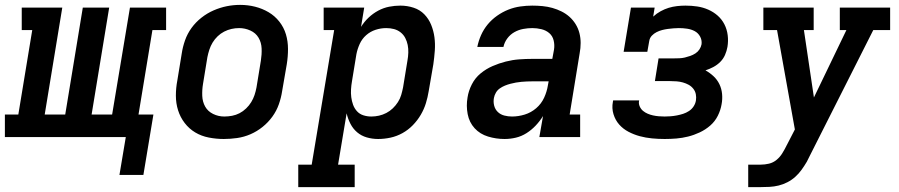

<svg xmlns="http://www.w3.org/2000/svg" viewBox="-62 -561 3682 786"><path d="M427 155 453 0H-42V-92H13L70 -438H27V-530H193L121 -92H205L277 -530H385L313 -92H397L470 -530H618V-438H562L505 -92H566L525 155Z M854 8Q823 8 792.5 2Q762 -4 737 -19Q712 -34 694 -57.5Q676 -81 667 -109.5Q658 -138 658 -169.5Q658 -201 664 -232L682 -342Q686 -369 695.5 -396Q705 -423 722 -446.5Q739 -470 762.5 -488.5Q786 -507 812.5 -518.5Q839 -530 866 -535.5Q893 -541 921 -541Q953 -541 982.5 -533.5Q1012 -526 1037.5 -511Q1063 -496 1081.5 -472.5Q1100 -449 1108.5 -420.5Q1117 -392 1117 -360.5Q1117 -329 1112 -298L1093 -188Q1089 -161 1079.5 -134Q1070 -107 1053 -83.5Q1036 -60 1013 -41.5Q990 -23 963.5 -11.5Q937 0 909 4Q881 8 854 8ZM856 -84Q872 -84 888 -87Q904 -90 918.5 -97.5Q933 -105 945.5 -117Q958 -129 966.5 -143Q975 -157 980 -172Q985 -187 988 -203L1006 -313Q1010 -338 1009 -362.5Q1008 -387 996.5 -406.5Q985 -426 963 -436Q941 -446 917 -446Q901 -446 885.5 -442.5Q870 -439 855.5 -431.5Q841 -424 829 -412.5Q817 -401 808.5 -387Q800 -373 795 -357.5Q790 -342 787 -327L769 -217Q765 -193 766 -168.5Q767 -144 778 -124.5Q789 -105 810.5 -94.5Q832 -84 856 -84Q856 -84 856 -84Q856 -84 856 -84Z M1159 205V113H1214L1306 -438H1263V-530H1429L1416 -451Q1429 -472 1447 -489Q1465 -506 1486.5 -517.5Q1508 -529 1531 -533.5Q1554 -538 1577 -538Q1605 -538 1631 -529.5Q1657 -521 1675 -502.5Q1693 -484 1703 -459.5Q1713 -435 1716.5 -408.5Q1720 -382 1718 -354Q1716 -326 1712 -298L1693 -188Q1689 -163 1681.5 -138.5Q1674 -114 1660.5 -91Q1647 -68 1628 -48.5Q1609 -29 1585.5 -16Q1562 -3 1536.5 2.5Q1511 8 1486 8Q1462 8 1439.5 1.5Q1417 -5 1400 -19.5Q1383 -34 1372.5 -54.5Q1362 -75 1357 -97L1322 113H1390V205ZM1458 -84Q1474 -84 1489.5 -87.5Q1505 -91 1519.5 -98.5Q1534 -106 1546 -117.5Q1558 -129 1567 -143Q1576 -157 1580.5 -172.5Q1585 -188 1588 -203L1606 -313Q1609 -329 1609.5 -345.5Q1610 -362 1607 -377Q1604 -392 1597 -405.5Q1590 -419 1578 -428.5Q1566 -438 1551 -442Q1536 -446 1519 -446Q1519 -446 1519 -446Q1519 -446 1519 -446Q1497 -446 1475.5 -439Q1454 -432 1437 -417Q1420 -402 1410.5 -381Q1401 -360 1397 -339L1379 -229Q1376 -212 1375 -195.5Q1374 -179 1376 -163Q1378 -147 1383.5 -132Q1389 -117 1399.5 -105.5Q1410 -94 1425.5 -89Q1441 -84 1458 -84Z M2003 8Q1969 8 1936 -2Q1903 -12 1881 -36Q1859 -60 1852.5 -94Q1846 -128 1852 -162Q1856 -189 1869.5 -215.5Q1883 -242 1905.5 -260.5Q1928 -279 1954.5 -290.5Q1981 -302 2008.5 -309Q2036 -316 2063.5 -318Q2091 -320 2118 -320H2199L2206 -358Q2209 -377 2204.5 -395.5Q2200 -414 2186.5 -425.5Q2173 -437 2154.5 -441.5Q2136 -446 2117 -446Q2099 -446 2080 -442.5Q2061 -439 2044 -429.5Q2027 -420 2015 -404Q2003 -388 1999 -369H1892Q1897 -394 1907.5 -417.5Q1918 -441 1934.5 -461Q1951 -481 1973 -496.5Q1995 -512 2019 -521.5Q2043 -531 2068 -534.5Q2093 -538 2117 -538Q2138 -538 2159 -536Q2180 -534 2199.5 -528.5Q2219 -523 2237 -514Q2255 -505 2269.5 -492Q2284 -479 2294.5 -462Q2305 -445 2310 -425.5Q2315 -406 2315 -385Q2315 -364 2311 -343L2270 -92H2313V0H2146L2161 -86Q2148 -65 2131 -47Q2114 -29 2093.5 -16Q2073 -3 2050 2.5Q2027 8 2004 8Q2004 8 2004 8Q2004 8 2003 8ZM2034 -84Q2060 -84 2086 -92Q2112 -100 2133 -118Q2154 -136 2165.5 -161Q2177 -186 2181 -212L2184 -228H2118Q2106 -228 2095 -227.5Q2084 -227 2072.5 -226Q2061 -225 2050 -223Q2039 -221 2027.5 -218Q2016 -215 2005 -210.5Q1994 -206 1984 -199Q1974 -192 1968 -181.5Q1962 -171 1960 -160Q1957 -144 1961 -128.5Q1965 -113 1976 -102.5Q1987 -92 2002.5 -88Q2018 -84 2034 -84Z M2659 8Q2633 8 2607 5.5Q2581 3 2557 -3.5Q2533 -10 2511 -21.5Q2489 -33 2473 -51Q2457 -69 2449.5 -93.5Q2442 -118 2447 -144Q2447 -145 2447.5 -147Q2448 -149 2448 -150H2555Q2555 -150 2554.5 -149Q2554 -148 2554 -148Q2552 -136 2557 -125Q2562 -114 2570.5 -107Q2579 -100 2589.5 -95.5Q2600 -91 2611.5 -88.5Q2623 -86 2635 -85Q2647 -84 2659 -84Q2671 -84 2683.5 -85Q2696 -86 2709 -88.5Q2722 -91 2734.5 -95Q2747 -99 2758.5 -106.5Q2770 -114 2777.5 -125.5Q2785 -137 2787 -150Q2789 -163 2786.5 -175.5Q2784 -188 2776 -198Q2768 -208 2757 -214Q2746 -220 2733.5 -223.5Q2721 -227 2708 -228Q2695 -229 2682 -229H2619L2634 -322H2697Q2708 -322 2719.5 -322.5Q2731 -323 2741.5 -325.5Q2752 -328 2763.5 -332Q2775 -336 2785 -342.5Q2795 -349 2801.5 -359Q2808 -369 2810 -380Q2812 -397 2804 -411.5Q2796 -426 2782 -433.5Q2768 -441 2751 -443.5Q2734 -446 2717 -446Q2706 -446 2694.5 -445Q2683 -444 2671.5 -442.5Q2660 -441 2648.5 -438Q2637 -435 2626 -429.5Q2615 -424 2606.5 -415Q2598 -406 2596 -394L2588 -349H2491L2521 -530H2618L2612 -493Q2626 -506 2642.5 -515Q2659 -524 2675.5 -529Q2692 -534 2709.5 -536Q2727 -538 2744 -538Q2769 -538 2792.5 -534.5Q2816 -531 2837.5 -521.5Q2859 -512 2876 -497Q2893 -482 2903.5 -461.5Q2914 -441 2917 -417Q2920 -393 2916 -369Q2913 -352 2906 -336Q2899 -320 2886.5 -307.5Q2874 -295 2858 -286.5Q2842 -278 2826 -273Q2844 -263 2859 -249Q2874 -235 2883 -216.5Q2892 -198 2894 -176.5Q2896 -155 2892 -134Q2888 -110 2876.5 -87Q2865 -64 2845.5 -47Q2826 -30 2802.5 -19Q2779 -8 2755 -2Q2731 4 2707 6Q2683 8 2659 8Z M3001 205V113H3052Q3069 113 3086 109Q3103 105 3117 93.5Q3131 82 3140.5 66.5Q3150 51 3158 35Q3158 35 3158 34.5Q3158 34 3158 34L3159 33L3192 -31L3119 -438H3063V-530H3269V-438H3229L3270 -162L3403 -438H3376V-530H3582V-438H3513L3254 75Q3251 82 3247.5 88Q3244 94 3241 101Q3231 118 3219.5 134Q3208 150 3193.5 163Q3179 176 3161.5 185Q3144 194 3125.5 198.5Q3107 203 3088.5 204Q3070 205 3052 205Z"/></svg>

Font: Iosevka Slab SmBdExObl
Style: Regular
Weight: 600
Width: 7
Italic angle: -9°
Monospace: yes
Designer: Belleve Invis
Foundry: Belleve Invis
Version: Version 11.1.0; ttfautohint (v1.8.3)